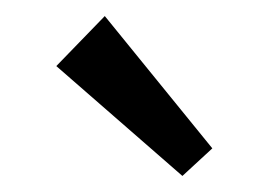

<svg xmlns="http://www.w3.org/2000/svg" viewBox="-20 -785 333 238"><path d="M109.9 -765.1 243.2 -601.1 206.1 -566.9 49.8 -703.1Z"/></svg>

Font: Sarala
Style: Regular
Weight: 400
Designer: Andres Torresi
Foundry: Huerta Tipografica
Version: Version 1.004;PS 001.003;hotconv 1.0.70;makeotf.lib2.5.58329